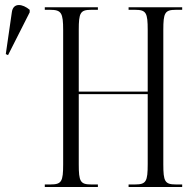

<svg xmlns="http://www.w3.org/2000/svg" viewBox="-20 -743 775 763"><path d="M12 -524 98 -694V-704C70 -728 32 -734 27 -694L3 -528ZM158 0H369V-10H342C299 -10 293 -22 293 -90V-369H567V-91C567 -22 561 -10 517 -10H491V0H704V-10H679C635 -10 629 -22 629 -90V-624C629 -692 635 -704 679 -704H704V-714H491V-704H517C561 -704 567 -692 567 -624V-379H293V-624C293 -692 299 -704 342 -704H369V-714H158V-704H179C224 -704 231 -692 231 -623V-90C231 -22 225 -10 181 -10H158Z"/></svg>

Font: Noto Serif Display ExtraCondensed Light
Style: Regular
Weight: 300
Width: 2
Designer: Monotype Design Team
Foundry: Monotype Imaging Inc.
Version: Version 2.009